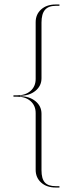

<svg xmlns="http://www.w3.org/2000/svg" viewBox="-20 -785 324 856"><path d="M57 -360Q94 -360 116.5 -380Q139 -400 139 -433V-686Q139 -721 163.5 -743Q188 -765 228 -765H245V-759H228Q196 -759 180.5 -741Q165 -723 165 -684V-436Q165 -402 138 -380Q111 -358 69 -358V-356Q111 -356 138 -334Q165 -312 165 -278V-26Q165 12 180 28.5Q195 45 228 45H245V51H228Q188 51 163.5 29Q139 7 139 -28V-281Q139 -314 116.5 -334Q94 -354 57 -354H40V-360Z"/></svg>

Font: Moniqa Thin Display
Style: Regular
Weight: 100
Designer: Rajesh Rajput
Foundry: Rajesh Rajput
Version: Version 1.000